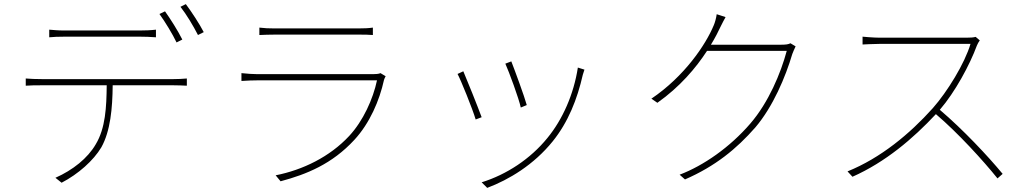

<svg xmlns="http://www.w3.org/2000/svg" viewBox="-20 -856 5010 932"><path d="M865 -664C843 -708 806 -766 781 -801L754 -788C781 -751 818 -690 837 -650ZM658 -678C681 -678 712 -677 737 -675V-712C713 -709 681 -708 658 -708H293C262 -708 244 -710 219 -712V-675C240 -677 263 -678 295 -678ZM183 -472C152 -472 130 -473 105 -475V-440C132 -442 152 -442 183 -442H498C497 -336 492 -234 445 -156C406 -88 333 -30 249 7L279 31C360 -11 434 -77 472 -141C516 -220 526 -330 527 -442H822C843 -442 868 -441 887 -440V-475C865 -473 843 -472 822 -472ZM856 -823C885 -786 918 -731 941 -686L969 -700C949 -739 909 -800 882 -836Z M1827 -501C1819 -497 1803 -496 1790 -496H1231C1208 -496 1182 -498 1152 -501V-463C1182 -465 1208 -466 1231 -466H1810C1791 -376 1743 -269 1675 -196C1581 -95 1450 -31 1318 -5L1342 24C1469 -10 1592 -60 1700 -177C1775 -258 1822 -368 1844 -468C1845 -473 1849 -480 1852 -486ZM1239 -686C1264 -687 1286 -688 1314 -688H1716C1747 -688 1769 -688 1790 -686V-722C1769 -719 1748 -718 1717 -718H1314C1284 -718 1264 -719 1239 -722Z M2462 -558 2433 -547C2450 -510 2499 -377 2508 -334L2537 -346C2526 -387 2477 -520 2462 -558ZM2785 -528C2765 -398 2711 -276 2637 -186C2555 -85 2440 -9 2318 29L2345 56C2451 16 2571 -56 2663 -170C2738 -263 2782 -374 2809 -493C2811 -499 2814 -510 2817 -518ZM2229 -510 2201 -497C2216 -470 2274 -327 2289 -276L2318 -287C2300 -336 2244 -476 2229 -510Z M3817 -646C3807 -641 3796 -639 3773 -639H3431C3451 -672 3467 -703 3480 -731C3486 -743 3493 -757 3502 -773L3459 -787C3457 -770 3450 -745 3445 -734C3406 -639 3302 -485 3142 -377L3171 -357C3280 -434 3358 -526 3412 -609H3799C3770 -501 3711 -359 3622 -256C3523 -141 3395 -52 3279 -8L3305 15C3452 -49 3555 -133 3647 -238C3732 -338 3793 -482 3826 -594C3828 -601 3838 -622 3842 -631Z M4716 -677C4705 -674 4691 -673 4670 -673H4251C4219 -673 4167 -678 4167 -678V-640C4167 -640 4221 -643 4251 -643H4691C4663 -548 4578 -410 4508 -331C4396 -206 4255 -89 4094 -24L4118 2C4278 -69 4412 -183 4523 -302C4631 -210 4753 -76 4822 10L4847 -12C4776 -98 4655 -227 4542 -323C4616 -409 4687 -540 4722 -635C4724 -641 4732 -655 4736 -660Z"/></svg>

Font: Noto Sans T Chinese Thin
Style: Regular
Weight: 100
Designer: Ryoko NISHIZUKA (kana & ideographs); Paul D. Hunt (Latin, Greek & Cyrillic); Wenlong ZHANG (bopomofo); Sandoll Communica
Foundry: Adobe Systems Incorporated
Version: Version 1.000;PS 1;hotconv 1.0.78;makeotf.lib2.5.61930